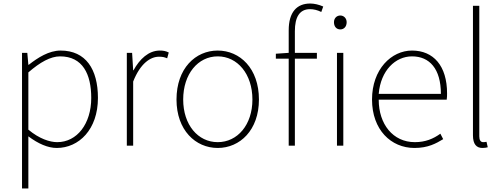

<svg xmlns="http://www.w3.org/2000/svg" viewBox="-20 -827 2854 1090"><path d="M105 243H141V46V-53C197 -11 252 13 302 13C428 13 536 -92 536 -271C536 -434 467 -540 324 -540C258 -540 195 -500 143 -459H141L135 -527H105ZM305 -20C263 -20 203 -39 141 -91V-416C208 -474 267 -507 321 -507C450 -507 498 -405 498 -271C498 -124 417 -20 305 -20Z M700 0H736V-364C777 -468 835 -505 882 -505C903 -505 912 -503 929 -496L938 -529C920 -538 905 -540 887 -540C824 -540 773 -492 738 -428H736L730 -527H700Z M1216 13C1342 13 1450 -88 1450 -262C1450 -439 1342 -540 1216 -540C1090 -540 982 -439 982 -262C982 -88 1090 13 1216 13ZM1216 -20C1104 -20 1020 -118 1020 -262C1020 -407 1104 -507 1216 -507C1328 -507 1413 -407 1413 -262C1413 -118 1328 -20 1216 -20Z M1546 -494H1619V0H1654V-494H1779V-527H1654V-650C1654 -729 1680 -775 1740 -775C1760 -775 1782 -770 1804 -759L1815 -790C1790 -801 1764 -807 1741 -807C1665 -807 1619 -758 1619 -655V-527L1546 -522Z M1893 0H1929V-527H1893ZM1912 -660C1932 -660 1948 -675 1948 -701C1948 -723 1932 -739 1912 -739C1891 -739 1876 -723 1876 -701C1876 -675 1891 -660 1912 -660Z M2333 13C2411 13 2456 -13 2496 -37L2480 -68C2440 -39 2395 -20 2335 -20C2211 -20 2130 -122 2130 -261H2516C2518 -275 2518 -286 2518 -297C2518 -453 2441 -540 2319 -540C2202 -540 2092 -434 2092 -262C2092 -90 2200 13 2333 13ZM2130 -294C2141 -427 2225 -507 2319 -507C2418 -507 2483 -437 2483 -294Z M2719 13C2734 13 2740 11 2749 9L2742 -22C2731 -20 2727 -20 2723 -20C2709 -20 2701 -31 2701 -53V-794H2665V-59C2665 -8 2685 13 2719 13Z"/></svg>

Font: Harano Aji Gothic TW ExtraLight
Style: Regular
Weight: 250
Foundry: Masamichi Hosoda
Version: HaranoAjiGothicTW-ExtraLight version 20230610;ttx 4.39.4